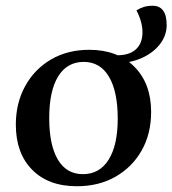

<svg xmlns="http://www.w3.org/2000/svg" viewBox="-20 -635 599 667"><path d="M247 12Q148 12 91.5 -45.5Q35 -103 35 -202Q35 -277 67.5 -336Q100 -395 157.5 -428.5Q215 -462 290 -462Q388 -462 446.5 -403.5Q505 -345 505 -246Q505 -170 472 -112Q439 -54 381 -21Q323 12 247 12ZM268 -30Q326 -30 357.5 -80.5Q389 -131 389 -223Q389 -317 358.5 -368.5Q328 -420 271 -420Q213 -420 182 -369.5Q151 -319 151 -225Q151 -131 181 -80.5Q211 -30 268 -30ZM387 -416V-443Q430 -443 452.5 -464Q475 -485 475 -523Q475 -541 469.5 -560.5Q464 -580 454 -599Q467 -607 480 -611Q493 -615 510 -615Q559 -615 559 -548Q559 -512 536 -482Q513 -452 473.5 -434Q434 -416 387 -416Z"/></svg>

Font: Petrona SemiBold
Style: Regular
Weight: 600
Designer: Ringo R. Seeber
Foundry: Ringo R. Seeber
Version: Version 2.001; ttfautohint (v1.8.3)